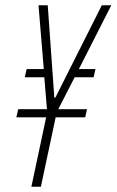

<svg xmlns="http://www.w3.org/2000/svg" viewBox="-20 -708 442 728"><path d="M99 0 155 -263H42L49 -294H158L148 -415H74L81 -446H146L126 -688H161L186 -338H190L366 -688H402L279 -446H342L335 -415H263L201 -294H310L303 -263H191L135 0Z"/></svg>

Font: Saira Ultra Condensed Thin
Style: Italic
Weight: 100
Width: 1
Italic angle: -12°
Designer: Hector Gatti with collaboration of the Omnibus-Type team
Foundry: Omnibus-Type
Version: Version 1.001; ttfautohint (v1.8)